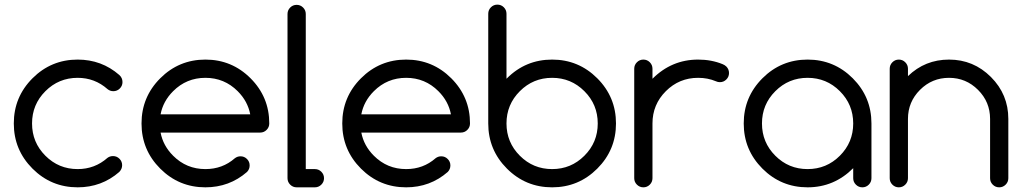

<svg xmlns="http://www.w3.org/2000/svg" viewBox="-20 -802 4376 822"><path d="M463.9 -133.8Q480 -133.8 491.5 -122.3Q502.9 -110.8 502.9 -94.7Q502.9 -78.6 490.7 -65.9Q415 0 312.5 0Q199.2 0 119.1 -80.1Q39.1 -160.2 39.1 -273.4Q39.1 -386.7 119.1 -466.8Q199.2 -546.9 312.5 -546.9Q415 -546.9 490.7 -481Q504.4 -468.8 504.4 -450.7Q504.4 -434.6 492.9 -423.1Q481.4 -411.6 465.3 -411.6Q451.2 -411.6 440.4 -420.4Q385.7 -468.8 312.5 -468.8Q231.4 -468.8 174.3 -411.6Q117.2 -354.5 117.2 -273.4Q117.2 -192.4 174.3 -135.3Q231.4 -78.1 312.5 -78.1Q385.7 -78.1 439.9 -126Q450.2 -133.8 463.9 -133.8Z M1051.3 -312.5Q1040.5 -368.7 997.6 -411.6Q940.4 -468.8 859.4 -468.8Q778.3 -468.8 721.2 -411.6Q678.2 -368.7 667.5 -312.5ZM1009.8 -132.8Q1025.9 -132.8 1037.4 -121.3Q1048.8 -109.9 1048.8 -93.8Q1048.8 -77.6 1037.6 -65.9Q961.9 0 859.4 0Q746.1 0 666 -80.1Q585.9 -160.2 585.9 -273.4Q585.9 -386.7 666 -466.8Q746.1 -546.9 859.4 -546.9Q972.7 -546.9 1052.7 -466.8Q1132.8 -386.7 1132.8 -273.4Q1132.8 -257.3 1121.3 -245.8Q1109.9 -234.4 1093.8 -234.4H667.5Q678.2 -178.2 721.2 -135.3Q778.3 -78.1 859.4 -78.1Q932.6 -78.1 985.4 -124.5Q996.1 -132.8 1009.8 -132.8Z M1210.9 -742.2Q1210.9 -758.3 1222.4 -769.8Q1233.9 -781.2 1250 -781.2Q1266.1 -781.2 1277.6 -769.8Q1289.1 -758.3 1289.1 -742.2V-78.1H1328.1Q1344.2 -78.1 1355.7 -66.7Q1367.2 -55.2 1367.2 -39.1Q1367.2 -22.9 1355.7 -11.5Q1344.2 0 1328.1 0H1250Q1233.9 0 1222.4 -11.5Q1210.9 -22.9 1210.9 -39.1Z M1910.6 -312.5Q1899.9 -368.7 1856.9 -411.6Q1799.8 -468.8 1718.8 -468.8Q1637.7 -468.8 1580.6 -411.6Q1537.6 -368.7 1526.9 -312.5ZM1869.1 -132.8Q1885.3 -132.8 1896.7 -121.3Q1908.2 -109.9 1908.2 -93.8Q1908.2 -77.6 1897 -65.9Q1821.3 0 1718.8 0Q1605.5 0 1525.4 -80.1Q1445.3 -160.2 1445.3 -273.4Q1445.3 -386.7 1525.4 -466.8Q1605.5 -546.9 1718.8 -546.9Q1832 -546.9 1912.1 -466.8Q1992.2 -386.7 1992.2 -273.4Q1992.2 -257.3 1980.7 -245.8Q1969.2 -234.4 1953.1 -234.4H1526.9Q1537.6 -178.2 1580.6 -135.3Q1637.7 -78.1 1718.8 -78.1Q1792 -78.1 1844.7 -124.5Q1855.5 -132.8 1869.1 -132.8Z M2343.8 -78.1Q2424.8 -78.1 2481.9 -135.3Q2539.1 -192.4 2539.1 -273.4Q2539.1 -354.5 2481.9 -411.6Q2424.8 -468.8 2343.8 -468.8Q2262.7 -468.8 2205.6 -411.6Q2148.4 -354.5 2148.4 -273.4Q2148.4 -192.4 2205.6 -135.3Q2262.7 -78.1 2343.8 -78.1ZM2148.4 -464.8Q2149.4 -465.8 2150.4 -466.8Q2230.5 -546.9 2343.8 -546.9Q2457 -546.9 2537.1 -466.8Q2617.2 -386.7 2617.2 -273.4Q2617.2 -160.2 2537.1 -80.1Q2457 0 2343.8 0Q2230.5 0 2150.4 -80.1Q2070.3 -160.2 2070.3 -273.4V-743.2Q2070.3 -759.3 2081.8 -770.8Q2093.3 -782.2 2109.4 -782.2Q2125.5 -782.2 2137 -770.8Q2148.4 -759.3 2148.4 -743.2Z M2695.3 -507.8Q2695.3 -523.9 2706.8 -535.4Q2718.3 -546.9 2734.4 -546.9Q2750.5 -546.9 2762 -535.4Q2773.4 -523.9 2773.4 -507.8V-464.8Q2855.5 -546.9 2968.8 -546.9Q3025.9 -546.9 3073.7 -527.3Q3082.5 -523.9 3089.8 -517.1Q3101.1 -505.4 3101.1 -489.3Q3101.1 -473.1 3089.6 -461.7Q3078.1 -450.2 3062 -450.2Q3052.7 -450.2 3044.9 -454.1Q3010.3 -468.8 2968.8 -468.8Q2887.7 -468.8 2830.6 -411.6Q2773.4 -354.5 2773.4 -273.4V-39.1Q2773.4 -22.9 2762 -11.5Q2750.5 0 2734.4 0Q2718.3 0 2706.8 -11.5Q2695.3 -22.9 2695.3 -39.1Z M3437.5 -468.8Q3356.4 -468.8 3299.3 -411.6Q3242.2 -354.5 3242.2 -273.4Q3242.2 -192.4 3299.3 -135.3Q3356.4 -78.1 3437.5 -78.1Q3518.6 -78.1 3575.7 -135.3Q3632.8 -192.4 3632.8 -273.4Q3632.8 -354.5 3575.7 -411.6Q3518.6 -468.8 3437.5 -468.8ZM3632.8 -82Q3550.8 0 3437.5 0Q3324.2 0 3244.1 -80.1Q3164.1 -160.2 3164.1 -273.4Q3164.1 -386.7 3244.1 -466.8Q3324.2 -546.9 3437.5 -546.9Q3550.8 -546.9 3630.9 -466.8Q3710.9 -386.7 3710.9 -273.4V-39.1Q3710.9 -22.9 3699.5 -11.5Q3688 0 3671.9 0Q3655.8 0 3644.3 -11.5Q3632.8 -22.9 3632.8 -39.1Z M3789.1 -507.8Q3789.1 -523.9 3800.5 -535.4Q3812 -546.9 3828.1 -546.9Q3844.2 -546.9 3855.7 -535.4Q3867.2 -523.9 3867.2 -507.8V-476.1Q3940.4 -546.9 4043 -546.9Q4147.9 -546.9 4222.4 -472.4Q4296.9 -397.9 4296.9 -293V-39.1Q4296.9 -22.9 4285.4 -11.5Q4273.9 0 4257.8 0Q4241.7 0 4230.2 -11.5Q4218.8 -22.9 4218.8 -39.1V-293Q4218.8 -365.7 4167.2 -417.2Q4115.7 -468.8 4043 -468.8Q3970.2 -468.8 3918.7 -417.2Q3867.2 -365.7 3867.2 -293V-39.1Q3867.2 -22.9 3855.7 -11.5Q3844.2 0 3828.1 0Q3812 0 3800.5 -11.5Q3789.1 -22.9 3789.1 -39.1Z"/></svg>

Font: Comfortaa
Style: Regular
Weight: 400
Designer: Johan Aakerlund - aajohan
Foundry: Johan Aakerlund
Version: Version 2.004 2013